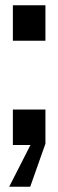

<svg xmlns="http://www.w3.org/2000/svg" viewBox="-20 -552 222 731"><path d="M15 159 96 0H29V-135H153V-5L95 159ZM29 -397V-532H153V-397Z"/></svg>

Font: Hubot Sans Condensed SemiBold
Style: Regular
Weight: 600
Width: 3
Designer: Deni Anggara
Foundry: GitHub, Inc., Subsidiary of Microsoft Corporation
Version: Version 2.000